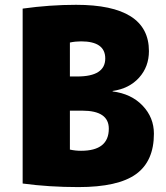

<svg xmlns="http://www.w3.org/2000/svg" viewBox="-20 -760 681 790"><path d="M73.2 -4.9V-724.6Q184.6 -740.2 293 -740.2Q592.8 -740.2 592.8 -549.8Q592.8 -485.4 552.2 -440.4Q511.7 -395.5 443.4 -385.7V-383.8Q520.5 -374 566.9 -325.2Q613.3 -276.4 613.3 -210Q613.3 -96.7 539.6 -43.5Q465.8 9.8 302.7 9.8Q181.6 9.8 73.2 -4.9ZM267.6 -144.5Q290 -139.6 313.5 -139.6Q427.7 -139.6 427.7 -230.5Q427.7 -304.7 318.4 -304.7H267.6ZM267.6 -445.3H297.9Q413.1 -445.3 413.1 -519.5Q413.1 -589.8 313.5 -589.8Q290 -589.8 267.6 -585Z"/></svg>

Font: GenEi M Gothic v2 Black
Style: Regular
Weight: 900
Version: Version 2.0